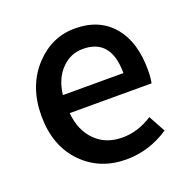

<svg xmlns="http://www.w3.org/2000/svg" viewBox="-107 -669 780 787"><g transform="rotate(-20 282.5 -275.5)"><path d="M126 -63Q48 -142 48 -274Q48 -403 125 -486Q198 -564 299 -564Q406 -564 466 -492Q523 -423 523 -303Q523 -267 518 -245H161Q168 -167 214 -122Q259 -77 331 -77Q399 -77 462 -118L502 -45Q415 13 316 13Q201 13 126 -63ZM424 -324Q424 -474 301 -474Q247 -474 209 -435Q168 -394 160 -324Z"/></g></svg>

Font: Noto Sans S Chinese Medium
Style: Regular
Weight: 500
Designer: Ryoko NISHIZUKA  (kana & ideographs); Paul D. Hunt (Latin, Greek & Cyrillic); Wenlong ZHANG  (bopomofo); Sandoll Communi
Foundry: Adobe Systems Incorporated
Version: Version 1.000;PS 1;hotconv 1.0.78;makeotf.lib2.5.61930